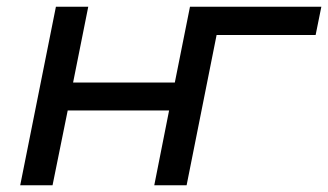

<svg xmlns="http://www.w3.org/2000/svg" viewBox="-20 -550 974 570"><path d="M934 -530H544L499 -305H197L242 -530H146L40 0H136L181 -222H482L438 0H534L623 -446H917Z"/></svg>

Font: AWKNG-Font Medium
Style: Italic
Weight: 500
Italic angle: -11.3°
Designer: Awakening Church
Foundry: Awakening Church
Version: Version 1.700;PS 001.700;hotconv 1.0.88;makeotf.lib2.5.64775